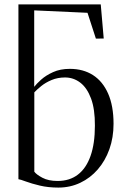

<svg xmlns="http://www.w3.org/2000/svg" viewBox="-20 -839 558 870"><path d="M244.5 11Q198.5 11 160.8 2Q123 -7 97.5 -16.5Q72 -26 63.5 -27V-819H436.5L450 -664.5L414.5 -664L376.5 -781L135 -792V-445.5Q145 -459 166.5 -478.2Q188 -497.5 220.5 -512.2Q253 -527 296.5 -527Q357 -527 401.2 -498.8Q445.5 -470.5 470 -414.8Q494.5 -359 494.5 -278Q494.5 -216 475.8 -163.2Q457 -110.5 423.2 -71.5Q389.5 -32.5 343.8 -10.8Q298 11 244.5 11ZM241 -19Q295.5 -19 333 -47.8Q370.5 -76.5 390.2 -132.2Q410 -188 410 -269.5Q410.5 -344.5 392.5 -392.8Q374.5 -441 343.8 -464.5Q313 -488 274.5 -488Q241.5 -488 214 -476.5Q186.5 -465 166.8 -449Q147 -433 135.5 -420.5V-61Q145 -48 172.2 -33.5Q199.5 -19 241 -19Z"/></svg>

Font: Merriweather 120pt Light
Style: Regular
Weight: 300
Version: Version 2.100